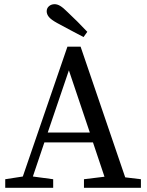

<svg xmlns="http://www.w3.org/2000/svg" viewBox="-20 -897 704 917"><path d="M5 0V-41L89 -54L302 -674H365L578 -50L653 -41V0H381V-41L479 -53L424 -217H192L137 -54L234 -41V0ZM409 -264 309 -561 208 -264ZM397 -745 379 -720Q347 -737 315.5 -753.5Q284 -770 253 -787Q224 -803 213.5 -816Q203 -829 203 -843Q203 -858 214 -867.5Q225 -877 241 -877Q254 -877 268 -868.5Q282 -860 303 -839Q352 -793 397 -745Z"/></svg>

Font: Source Serif Pro
Style: Regular
Weight: 400
Designer: Frank Grießhammer
Foundry: Adobe Systems Incorporated
Version: Version 2.000;PS 1.000;hotconv 16.6.51;makeotf.lib2.5.65220